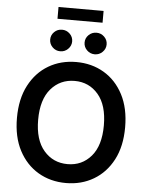

<svg xmlns="http://www.w3.org/2000/svg" viewBox="-67 -1118 903 1181"><g transform="rotate(5 384.5 -527.5)"><path d="M384.8 9.8Q289.1 9.8 213.6 -34.7Q138.2 -79.1 94.2 -162.6Q50.3 -246.1 50.3 -363.3Q50.3 -481 94.2 -564.7Q138.2 -648.4 213.6 -692.9Q289.1 -737.3 384.8 -737.3Q480 -737.3 555.4 -692.9Q630.9 -648.4 674.6 -564.7Q718.3 -481 718.3 -363.3Q718.3 -245.6 674.6 -162.4Q630.9 -79.1 555.4 -34.7Q480 9.8 384.8 9.8ZM384.8 -106.9Q473.6 -106.9 530.3 -172.9Q586.9 -238.8 586.9 -363.3Q586.9 -488.3 530.3 -554.4Q473.6 -620.6 384.8 -620.6Q295.4 -620.6 238.3 -554.4Q181.2 -488.3 181.2 -363.3Q181.2 -239.3 238.3 -173.1Q295.4 -106.9 384.8 -106.9ZM523.9 -1064.9V-992.2H245.6V-1064.9ZM279.8 -794.4Q251.5 -794.4 231.7 -814.2Q211.9 -834 211.9 -861.3Q211.9 -888.7 231.7 -908.2Q251.5 -927.7 279.8 -927.7Q307.6 -927.7 327.6 -908.2Q347.7 -888.7 347.7 -861.3Q347.7 -834 327.6 -814.2Q307.6 -794.4 279.8 -794.4ZM492.7 -794.4Q464.4 -794.4 444.3 -814.2Q424.3 -834 424.3 -861.3Q424.3 -888.7 444.3 -908.2Q464.4 -927.7 492.7 -927.7Q520.5 -927.7 540.5 -908.2Q560.5 -888.7 560.5 -861.3Q560.5 -834 540.5 -814.2Q520.5 -794.4 492.7 -794.4Z"/></g></svg>

Font: Inter-SemiBold
Style: Regular
Weight: 600
Designer: Rasmus Andersson
Foundry: rsms
Version: Version 4.000;git-a52131595